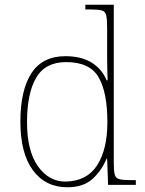

<svg xmlns="http://www.w3.org/2000/svg" viewBox="-20 -780 610 810"><path d="M264 10Q172 10 119 -61.5Q66 -133 66 -267Q66 -399 112.5 -471Q159 -543 256 -543Q323 -543 366.5 -516Q410 -489 430 -441H434Q433 -469 432.5 -495.5Q432 -522 432 -543V-662Q432 -699 428 -715.5Q424 -732 409.5 -736Q395 -740 365 -740H340V-760H460V-94Q460 -59 464 -43.5Q468 -28 484 -24Q500 -20 537 -20H553V0H436L432 -111H430Q408 -59 369.5 -24.5Q331 10 264 10ZM258 -14Q347 -16 390 -83Q433 -150 433 -265Q433 -390 396 -454Q359 -518 259 -518Q171 -518 132.5 -452Q94 -386 94 -264Q94 -143 140.5 -78Q187 -13 258 -14Z"/></svg>

Font: Noto Serif Telugu Thin
Style: Regular
Weight: 100
Designer: Jelle Bosma - Monotype Design Team
Foundry: Monotype Imaging Inc.
Version: Version 2.005; ttfautohint (v1.8.4.7-5d5b)